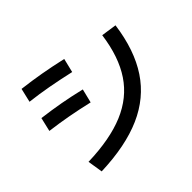

<svg xmlns="http://www.w3.org/2000/svg" viewBox="-155 -985 1249 1249"><g transform="rotate(-45 469.0 -361.0)"><path d="M777.3 -611.3 883.8 -595.7Q856.4 -393.6 768.8 -261.7Q681.2 -129.9 528.1 -62.5Q375 4.9 148.4 12.7L131.8 -91.8Q335 -97.7 469 -154.1Q603 -210.4 678.2 -322.8Q753.4 -435.1 777.3 -611.3ZM93.8 -414.1 116.2 -509.8Q201.2 -499 277.1 -485.4Q353 -471.7 438.5 -451.2L415 -355.5Q326.7 -376 250.7 -389.9Q174.8 -403.8 93.8 -414.1ZM136.7 -639.6 159.2 -735.4Q244.6 -725.1 323.7 -711.2Q402.8 -697.3 493.2 -676.8L469.7 -580.1Q376.5 -601.1 297.9 -615.5Q219.2 -629.9 136.7 -639.6Z"/></g></svg>

Font: Pretendard JP SemiBold
Style: Regular
Weight: 600
Designer: Base glyphs from Inter by Rasmus Andersson; Hangeul glyphs from Noto Sans CJK(Source Han Sans) by Jang Soo-young and Kan
Foundry: Kil Hyung-jin
Version: Version 1.309